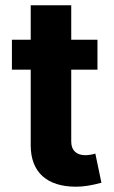

<svg xmlns="http://www.w3.org/2000/svg" viewBox="-20 -696 431 725"><path d="M96 -676V-546H25V-433H96V-147C96 -46 157 9 267 9C297 9 326 4 363 -6L340 -116C331 -113 315 -110 302 -110C269 -110 249 -128 249 -161V-433H348V-546H249V-676Z"/></svg>

Font: Wafeq
Style: Bold
Weight: 700
Designer: Rasmus Andersson & Azza Alameddine
Foundry: Google & TypeTogether
Version: Version 3.000;FEAKit 1.0